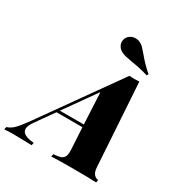

<svg xmlns="http://www.w3.org/2000/svg" viewBox="-309 -1101 1190 1256"><g transform="rotate(30 286.5 -473.0)"><path d="M602 -20 598 0Q540 -3 429 -3Q313 -3 259 0L263 -20Q297 -22 316 -28.5Q335 -35 343 -52.5Q351 -70 349 -104L340 -268H144L47 -131Q23 -97 23 -74Q23 -27 115 -20L111 0Q8 -3 -31 -3Q-65 -3 -96 0L-92 -20Q-64 -28 -39.5 -52Q-15 -76 30 -139L438 -713Q462 -711 476 -711Q491 -711 513 -713L553 -84Q556 -51 570 -36Q584 -21 602 -20ZM339 -288 327 -526 158 -288ZM400 -802Q371 -807 354 -811Q337 -815 322 -823Q304 -832 293.5 -848.5Q283 -865 283 -883Q283 -896 289 -909Q298 -927 315 -936.5Q332 -946 352 -946Q370 -946 383 -939Q400 -932 411.5 -920.5Q423 -909 445 -883Q487 -831 541 -784L534 -772Q471 -791 400 -802Z"/></g></svg>

Font: Playfair Display SC Black
Style: Italic
Weight: 900
Italic angle: -14°
Designer: Claus Eggers Sørensen
Foundry: Claus Eggers Sørensen
Version: Version 1.200; ttfautohint (v1.6)